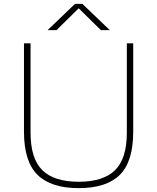

<svg xmlns="http://www.w3.org/2000/svg" viewBox="-20 -964 813 993"><path d="M387 9Q244 9 174 -59.8Q104 -128.5 104 -283V-740H138V-278Q138 -144 198.8 -84Q259.5 -24 387 -24Q514.5 -24 575.2 -84Q636 -144 636 -278V-740H669V-283Q669 -128.5 599.8 -59.8Q530.5 9 387 9ZM226 -808 368 -944H406L548 -808H502L387 -921L272 -808Z"/></svg>

Font: Encode Sans Expanded Thin
Style: Regular
Weight: 100
Width: 7
Designer: Multiple Designers
Foundry: Impallari Type
Version: Version 3.000; ttfautohint (v1.8.3) -l 8 -r 50 -G 200 -x 14 